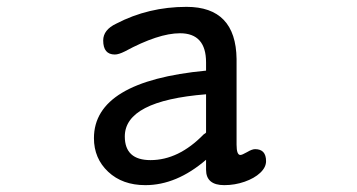

<svg xmlns="http://www.w3.org/2000/svg" viewBox="-20 -519 1040 560"><path d="M404 21Q337 21 295.5 -18Q254 -57 254 -116Q254 -282 581 -313V-337Q581 -422 505 -422Q442 -422 344 -369Q326 -360 315 -360Q281 -360 281 -401Q281 -432 319 -450Q413 -499 524 -499Q668 -499 670 -347V-97Q670 -67 681 -67Q686 -67 700 -75Q715 -84 724 -84Q756 -84 756 -49Q756 -31 739 -15Q722 1 693.5 11Q665 21 634 21Q581 21 581 -24V-53Q495 21 404 21ZM419 -52Q501 -52 574 -127Q581 -131 581 -133V-244Q344 -225 344 -121Q344 -52 419 -52Z"/></svg>

Font: 寒蝉全圆体
Style: Regular
Weight: 400
Designer: Warren2060
      Designed by Motoya company      

      [Varela Round]
      Joe Prince(Latin component); Avraham Cornf
Foundry: ChillType
Version: Version 3.200